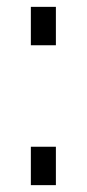

<svg xmlns="http://www.w3.org/2000/svg" viewBox="-20 -540 253 560"><path d="M70 0V-112H143V0ZM70 -408V-520H143V-408Z"/></svg>

Font: M PLUS 1p
Style: Regular
Weight: 400
Version: Version 1.062